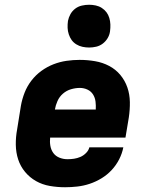

<svg xmlns="http://www.w3.org/2000/svg" viewBox="-20 -780 640 808"><path d="M254 8Q221 8 189.5 2.5Q158 -3 131.5 -18Q105 -33 85.5 -56.5Q66 -80 56.5 -109Q47 -138 46.5 -170.5Q46 -203 52 -235L68 -335Q73 -363 83.5 -390Q94 -417 112 -440.5Q130 -464 154 -481.5Q178 -499 205 -509.5Q232 -520 260 -524Q288 -528 315 -528Q348 -528 380 -522.5Q412 -517 439.5 -502.5Q467 -488 486.5 -464.5Q506 -441 516 -412Q526 -383 526.5 -350.5Q527 -318 522 -285L508 -201H191Q189 -183 192 -166Q195 -149 204.5 -136Q214 -123 230 -116.5Q246 -110 264 -110Q278 -110 291.5 -112Q305 -114 318 -119.5Q331 -125 342 -136Q353 -147 356 -160H499Q494 -134 481.5 -109.5Q469 -85 450 -64.5Q431 -44 407 -29.5Q383 -15 357.5 -6.5Q332 2 305.5 5Q279 8 254 8ZM211 -319H383Q384 -336 382 -352.5Q380 -369 371.5 -382.5Q363 -396 348 -403Q333 -410 316 -410Q298 -410 279 -404.5Q260 -399 245 -386Q230 -373 222 -355Q214 -337 211 -319ZM355 -580Q341 -580 327 -583Q313 -586 301 -593.5Q289 -601 281.5 -611.5Q274 -622 269.5 -635.5Q265 -649 264.5 -663Q264 -677 266 -692Q269 -707 276.5 -720.5Q284 -734 296.5 -743.5Q309 -753 324.5 -756.5Q340 -760 355 -760Q369 -760 383 -757Q397 -754 408.5 -746.5Q420 -739 428 -728.5Q436 -718 440 -704.5Q444 -691 444.5 -677Q445 -663 443 -648Q441 -633 433 -619.5Q425 -606 412.5 -596.5Q400 -587 385 -583.5Q370 -580 355 -580Z"/></svg>

Font: Iosevka Heavy Extended Oblique
Style: Regular
Weight: 900
Width: 7
Italic angle: -9°
Monospace: yes
Designer: Belleve Invis
Foundry: Belleve Invis
Version: Version 32.5.0; ttfautohint (v1.8.4)